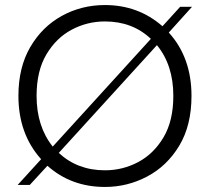

<svg xmlns="http://www.w3.org/2000/svg" viewBox="-20 -733 831 761"><path d="M396 8Q262 8 168 -76L98 0H50L143 -102Q53 -202 53 -353Q53 -466 100 -546.5Q147 -627 225 -670Q303 -713 396 -713Q528 -713 624 -629L694 -706H741L649 -604Q739 -505 739 -353Q739 -236 690.5 -155.5Q642 -75 563.5 -33.5Q485 8 396 8ZM189 -152 578 -579Q505 -648 396 -648Q326 -648 264.5 -615.5Q203 -583 164 -517.5Q125 -452 125 -353Q125 -232 189 -152ZM396 -58Q466 -58 527.5 -90.5Q589 -123 628 -188.5Q667 -254 667 -353Q667 -475 602 -554L213 -127Q287 -58 396 -58Z"/></svg>

Font: Ulagadi Sans Light
Style: Regular
Weight: 300
Designer: Ninad Kale (Devanagari), Jonny Pinhorn (Latin)
Foundry: Indian Type Foundry
Version: Version 3.01;March 29, 2020;FontCreator 12.0.0.2522 64-bit; 